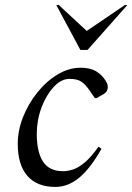

<svg xmlns="http://www.w3.org/2000/svg" viewBox="-20 -727 522 757"><path d="M198 10Q126 10 88 -33.5Q50 -77 50 -160Q50 -212 70.5 -264.5Q91 -317 126.5 -361.5Q162 -406 206.5 -433Q251 -460 298 -460Q335 -460 358 -446.5Q381 -433 395 -411Q401 -402 403 -396Q405 -390 405 -383Q405 -376 401.5 -369Q398 -362 390 -357L361 -340H354L334 -369Q318 -393 301.5 -404.5Q285 -416 254 -416Q221 -416 191.5 -384Q162 -352 143.5 -302.5Q125 -253 125 -199Q125 -128 149.5 -90Q174 -52 229 -52Q246 -52 267 -58.5Q288 -65 313 -85.5Q338 -106 368 -148H370L380 -140Q337 -64 293 -27Q249 10 198 10ZM297 -530 202 -707H212L322 -605L472 -707H482L325 -530Z"/></svg>

Font: Spectral
Style: Italic
Weight: 400
Italic angle: -10°
Designer: Jean-Baptiste Levee
Foundry: Production Type
Version: Version 2.001